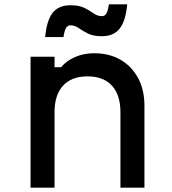

<svg xmlns="http://www.w3.org/2000/svg" viewBox="-20 -860 790 880"><path d="M120 0V-600H230V-552H260Q285 -582 325 -599Q365 -616 411 -616Q481 -616 532.5 -586Q584 -556 613 -502Q642 -448 642 -376V0H532V-346Q532 -425 493 -467.5Q454 -510 381 -510Q308 -510 269 -467.5Q230 -425 230 -346V0ZM187 -690Q194 -767 221.5 -801.5Q249 -836 303 -836Q343 -836 367.5 -823.5Q392 -811 409.5 -798.5Q427 -786 447 -786Q461 -786 468 -799Q475 -812 479 -840H563Q556 -764 528.5 -729Q501 -694 447 -694Q407 -694 382.5 -706.5Q358 -719 340.5 -731.5Q323 -744 303 -744Q290 -744 282.5 -731.5Q275 -719 271 -690Z"/></svg>

Font: Martian Mono SemiExpanded
Style: Regular
Weight: 400
Width: 6
Monospace: yes
Designer: Roman Shamin
Foundry: Evil Martians
Version: Version 1.000